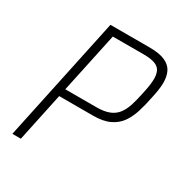

<svg xmlns="http://www.w3.org/2000/svg" viewBox="-163 -805 868 921"><g transform="rotate(30 271.0 -344.0)"><path d="M37 0 183 -688H399Q456 -688 487 -673.5Q518 -659 530 -633.5Q542 -608 542 -575Q542 -553 538 -528.5Q534 -504 528 -478Q520 -437 508 -399Q496 -361 475.5 -332Q455 -303 419.5 -286Q384 -269 329 -269H141L84 0ZM150 -312H322Q365 -312 392.5 -323Q420 -334 436.5 -355.5Q453 -377 463 -408Q473 -439 481 -479Q487 -505 490.5 -527.5Q494 -550 494 -568Q494 -593 485.5 -610.5Q477 -628 454.5 -636.5Q432 -645 393 -645H221Z"/></g></svg>

Font: Saira SemiCondensed ExtraLight
Style: Italic
Weight: 250
Width: 4
Italic angle: -12°
Designer: Hector Gatti with collaboration of the Omnibus-Type team
Foundry: Omnibus-Type
Version: Version 1.101